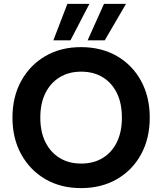

<svg xmlns="http://www.w3.org/2000/svg" viewBox="-20 -954 833 986"><path d="M396 12Q292 12 213 -34Q134 -80 89 -161.5Q44 -243 44 -350Q44 -457 89 -538.5Q134 -620 213 -666Q292 -712 396 -712Q501 -712 580.5 -666Q660 -620 704.5 -538.5Q749 -457 749 -350Q749 -243 704.5 -161.5Q660 -80 580.5 -34Q501 12 396 12ZM397 -114Q461 -114 508 -143Q555 -172 580.5 -224.5Q606 -277 606 -350Q606 -423 580.5 -475.5Q555 -528 508 -557Q461 -586 397 -586Q333 -586 286 -557Q239 -528 213 -475.5Q187 -423 187 -350Q187 -277 213 -224.5Q239 -172 286 -143Q333 -114 397 -114ZM430 -747 514 -934H627L518 -747ZM254 -747 326 -934H439L342 -747Z"/></svg>

Font: DM Sans 24pt ExtraBold
Style: Regular
Weight: 800
Designer: Colophon Foundry, Jonny Pinhorn
Foundry: Colophon Foundry
Version: Version 4.004;gftools[0.9.30]